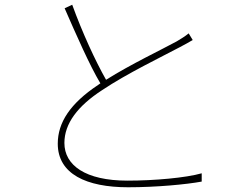

<svg xmlns="http://www.w3.org/2000/svg" viewBox="-20 -779 1040 811"><path d="M285 -759 253 -744C302 -632 359 -502 404 -427L394 -420C277 -342 224 -262 224 -172C224 -44 345 12 521 12C641 12 767 0 832 -12V-47C765 -28 633 -16 518 -16C341 -16 252 -81 252 -175C252 -257 308 -331 411 -398C515 -468 667 -541 740 -580C762 -592 780 -601 794 -610L777 -638C761 -625 746 -616 726 -604C664 -570 533 -508 428 -442C383 -521 327 -643 285 -759Z"/></svg>

Font: Harano Aji Gothic TW ExtraLight
Style: Regular
Weight: 250
Foundry: Masamichi Hosoda
Version: HaranoAjiGothicTW-ExtraLight version 20230610;ttx 4.39.4